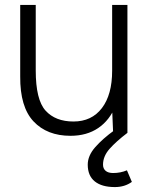

<svg xmlns="http://www.w3.org/2000/svg" viewBox="-20 -539 615 779"><path d="M435 -95V-519H497V0H439ZM278 -46Q352 -46 393.5 -100.5Q435 -155 435 -252H473Q473 -169 449 -110Q425 -51 378.5 -19.5Q332 12 266 12Q171 12 116 -46.5Q61 -105 62 -229V-253H125Q125 -134 165 -90Q205 -46 278 -46ZM62 -519H125V-253H62ZM336 129Q336 93 366 58.5Q396 24 446 -12L497 0Q451 35 424.5 65Q398 95 398 129Q398 145 408.5 154Q419 163 439 163Q469 163 495 152L515 199Q486 220 446 220Q393 220 364.5 197Q336 174 336 129Z"/></svg>

Font: 寒蝉端黑体 Light
Style: Regular
Weight: 300
Designer: ChillDuanSans {Warren2060}; 
Source Han Sans {Ryoko NISHIZUKA 西塚涼子 (kana, bopomofo & ideographs); Paul D. Hunt (Latin, G
Foundry: ChillType&Adobe
Version: Version 1.300;Glyphs 3.3 (3306)